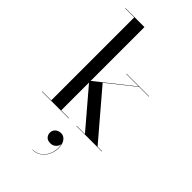

<svg xmlns="http://www.w3.org/2000/svg" viewBox="-315 -833 1219 1219"><g transform="rotate(45 295.0 -223.0)"><path d="M32 0V-2.5H113V-747.5H32V-750H202.5V-2.5H272.5V0ZM341.5 0V-2.5H415.5L195 -261L443.5 -457.5H331V-460H534.5V-457.5H447L264.5 -312.5L529 -2.5H569V0ZM250 304V302Q291 302 317.8 277Q344.5 252 354 214.8Q363.5 177.5 353 141.5H354Q356 153.5 350 165.5Q344 177.5 331.5 186Q319 194.5 302 194.5Q276 194.5 263.8 180.8Q251.5 167 251.5 147.5Q251.5 134 258.5 123.2Q265.5 112.5 277.8 106.2Q290 100 305 100Q328.5 100 344.8 120.8Q361 141.5 361 179.5Q361 209.5 348.2 238Q335.5 266.5 310.8 285.2Q286 304 250 304Z"/></g></svg>

Font: Bodoni Moda 72pt
Style: Regular
Weight: 400
Designer: Owen Earl
Foundry: indestructible type
Version: Version 2.005